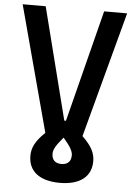

<svg xmlns="http://www.w3.org/2000/svg" viewBox="-61 -738 707 1010"><g transform="rotate(5 293.0 -233.5)"><path d="M293 225.6C397.9 225.6 459 179.7 459 97.7C459 55.7 442.9 20 391.1 -29.8L568.8 -693.4H447.3L297.4 -102.5H288.6L138.7 -693.4H17.1L194.8 -29.8C143.1 20 127 55.7 127 97.7C127 179.7 188 225.6 293 225.6ZM242.2 76.2C242.2 54.2 254.4 31.7 293 -13.2C331.5 31.7 343.8 54.2 343.8 76.2C343.8 107.9 326.2 126 293 126C259.8 126 242.2 107.9 242.2 76.2Z"/></g></svg>

Font: Cascadia Mono SemiBold
Style: Regular
Weight: 600
Monospace: yes
Designer: Aaron Bell
Foundry: Saja Typeworks
Version: Version 2404.023